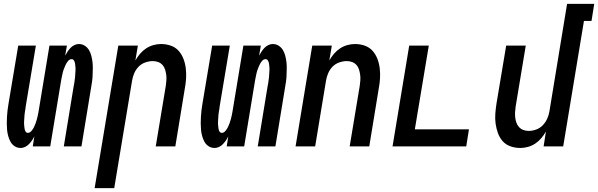

<svg xmlns="http://www.w3.org/2000/svg" viewBox="-20 -755 3084 990"><path d="M87 8Q69 8 55.5 -1Q42 -10 34.5 -23.5Q27 -37 22.5 -53Q18 -69 16.5 -85.5Q15 -102 15 -119Q15 -136 16 -153Q17 -170 19 -187Q21 -204 24 -221L74 -520H165L113 -209Q112 -201 111 -193.5Q110 -186 108.5 -178.5Q107 -171 106.5 -163.5Q106 -156 105.5 -148.5Q105 -141 104.5 -133.5Q104 -126 104 -119Q104 -112 105 -104.5Q106 -97 107 -90Q108 -83 112 -76.5Q116 -70 124 -70Q134 -70 142 -79.5Q150 -89 155 -99Q160 -109 163.5 -119Q167 -129 170 -139.5Q173 -150 175 -160Q177 -170 179 -181L235 -520H325L316 -468Q322 -479 328.5 -489Q335 -499 343.5 -508Q352 -517 363.5 -522.5Q375 -528 386 -528Q404 -528 417.5 -519Q431 -510 439 -496.5Q447 -483 451 -467Q455 -451 457 -434.5Q459 -418 458.5 -401Q458 -384 457.5 -367Q457 -350 454.5 -333Q452 -316 449 -299L400 0H309L360 -311Q362 -319 363 -326.5Q364 -334 365 -341.5Q366 -349 367 -356.5Q368 -364 368 -371.5Q368 -379 369 -386.5Q370 -394 369.5 -401Q369 -408 368.5 -415.5Q368 -423 366.5 -430Q365 -437 361 -443.5Q357 -450 349 -450Q339 -450 331 -440.5Q323 -431 318.5 -421Q314 -411 310 -401Q306 -391 303.5 -380.5Q301 -370 299 -360Q297 -350 295 -339L239 0H149L157 -52Q152 -41 145 -31Q138 -21 129.5 -12Q121 -3 109.5 2.5Q98 8 87 8Z M468 215 590 -520H691L678 -443Q688 -461 702 -477.5Q716 -494 733.5 -505.5Q751 -517 771 -522.5Q791 -528 810 -528Q837 -528 861 -519.5Q885 -511 901 -493Q917 -475 926 -451.5Q935 -428 938 -402.5Q941 -377 939.5 -351Q938 -325 933 -299L884 0H783L835 -313Q837 -327 838 -341.5Q839 -356 837 -370Q835 -384 831 -397Q827 -410 818 -420Q809 -430 796 -435Q783 -440 768 -440Q749 -440 729 -433Q709 -426 694.5 -411Q680 -396 672 -377Q664 -358 661 -339L569 215Z M1087 8Q1069 8 1055.5 -1Q1042 -10 1034.5 -23.5Q1027 -37 1022.5 -53Q1018 -69 1016.5 -85.5Q1015 -102 1015 -119Q1015 -136 1016 -153Q1017 -170 1019 -187Q1021 -204 1024 -221L1074 -520H1165L1113 -209Q1112 -201 1111 -193.5Q1110 -186 1108.5 -178.5Q1107 -171 1106.5 -163.5Q1106 -156 1105.5 -148.5Q1105 -141 1104.5 -133.5Q1104 -126 1104 -119Q1104 -112 1105 -104.5Q1106 -97 1107 -90Q1108 -83 1112 -76.5Q1116 -70 1124 -70Q1134 -70 1142 -79.5Q1150 -89 1155 -99Q1160 -109 1163.5 -119Q1167 -129 1170 -139.5Q1173 -150 1175 -160Q1177 -170 1179 -181L1235 -520H1325L1316 -468Q1322 -479 1328.5 -489Q1335 -499 1343.5 -508Q1352 -517 1363.5 -522.5Q1375 -528 1386 -528Q1404 -528 1417.5 -519Q1431 -510 1439 -496.5Q1447 -483 1451 -467Q1455 -451 1457 -434.5Q1459 -418 1458.5 -401Q1458 -384 1457.5 -367Q1457 -350 1454.5 -333Q1452 -316 1449 -299L1400 0H1309L1360 -311Q1362 -319 1363 -326.5Q1364 -334 1365 -341.5Q1366 -349 1367 -356.5Q1368 -364 1368 -371.5Q1368 -379 1369 -386.5Q1370 -394 1369.5 -401Q1369 -408 1368.5 -415.5Q1368 -423 1366.5 -430Q1365 -437 1361 -443.5Q1357 -450 1349 -450Q1339 -450 1331 -440.5Q1323 -431 1318.5 -421Q1314 -411 1310 -401Q1306 -391 1303.5 -380.5Q1301 -370 1299 -360Q1297 -350 1295 -339L1239 0H1149L1157 -52Q1152 -41 1145 -31Q1138 -21 1129.5 -12Q1121 -3 1109.5 2.5Q1098 8 1087 8Z M1504 0 1590 -520H1691L1678 -443Q1688 -461 1702 -477.5Q1716 -494 1733.5 -505.5Q1751 -517 1771 -522.5Q1791 -528 1810 -528Q1837 -528 1861 -519.5Q1885 -511 1901 -493Q1917 -475 1926 -451.5Q1935 -428 1938 -402.5Q1941 -377 1939.5 -351Q1938 -325 1933 -299L1884 0H1783L1835 -313Q1837 -327 1838 -341.5Q1839 -356 1837 -370Q1835 -384 1831 -397Q1827 -410 1818 -420Q1809 -430 1796 -435Q1783 -440 1768 -440Q1749 -440 1729 -433Q1709 -426 1694.5 -411Q1680 -396 1672 -377Q1664 -358 1661 -339L1605 0Z M2004 0 2090 -520H2191L2119 -88H2398L2384 0Z M2663 8Q2636 8 2612 -0.5Q2588 -9 2572 -27Q2556 -45 2547.5 -68.5Q2539 -92 2535.5 -117.5Q2532 -143 2534 -169Q2536 -195 2540 -221L2590 -520H2691L2639 -207Q2637 -193 2636 -178.5Q2635 -164 2636.5 -150Q2638 -136 2642.5 -123Q2647 -110 2656 -100Q2665 -90 2678 -85Q2691 -80 2706 -80Q2725 -80 2744.5 -87Q2764 -94 2778.5 -109Q2793 -124 2801.5 -143Q2810 -162 2813 -181L2904 -735H3044L3030 -647H2991L2884 0H2783L2795 -77Q2785 -59 2771 -42.5Q2757 -26 2739.5 -14.5Q2722 -3 2702 2.5Q2682 8 2663 8Z"/></svg>

Font: Iosevka Semibold
Style: Italic
Weight: 600
Italic angle: -9°
Monospace: yes
Designer: Belleve Invis
Foundry: Belleve Invis
Version: Version 32.5.0; ttfautohint (v1.8.4)